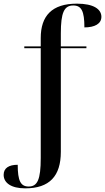

<svg xmlns="http://www.w3.org/2000/svg" viewBox="-32 -790 575 1051"><path d="M106 241C239 241 301 174 301 41V-526H441V-536H301V-607C301 -721 319 -760 369 -760C414 -760 430 -729 430 -640C487 -640 523 -660 523 -698C523 -740 480 -770 389 -770C252 -770 191 -703 191 -582V-536H101V-526H191V75C191 193 173 231 125 231C81 231 65 200 65 112C15 112 -12 131 -12 167C-12 211 29 241 106 241Z"/></svg>

Font: Noto Serif Display Medium
Style: Regular
Weight: 500
Designer: Monotype Design Team
Foundry: Monotype Imaging Inc.
Version: Version 2.009